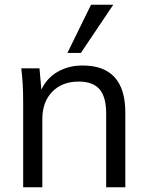

<svg xmlns="http://www.w3.org/2000/svg" viewBox="-20 -792 625 812"><path d="M510 -316V0H429V-312Q429 -382 401 -414.5Q373 -447 313 -447Q243 -447 201 -404Q159 -361 159 -288V0H78V-362Q78 -440 70 -503H147L155 -413Q178 -462 224 -488.5Q270 -515 329 -515Q510 -515 510 -316ZM322 -568H265L365 -772H459Z"/></svg>

Font: Muli
Style: Regular
Weight: 400
Designer: Vernon Adams
Foundry: Vernon Adams
Version: Version 2.000